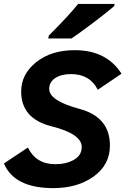

<svg xmlns="http://www.w3.org/2000/svg" viewBox="-25 -946 660 980"><path d="M247.1 14.2Q47.9 14.2 -4.9 -111.8L117.2 -192.9Q159.2 -107.9 257.3 -107.9Q312.5 -107.9 352.3 -130.4Q392.1 -152.8 392.1 -195.8Q392.1 -262.7 237.5 -301.5Q83 -340.3 83 -479Q83 -567.4 159.7 -628.7Q236.3 -689.9 356.9 -689.9Q518.6 -689.9 595.2 -569.8L474.1 -487.8Q434.1 -567.9 336.9 -567.9Q288.1 -567.9 257.1 -547.6Q226.1 -527.3 226.1 -492.2Q226.1 -431.6 381.1 -390.1Q536.1 -348.6 536.1 -203.1Q536.1 -105 453.4 -45.4Q370.6 14.2 247.1 14.2ZM339.8 -749.5H221.2L224.1 -764.2Q331.1 -871.6 373.5 -925.8H560.1L557.6 -914.6Q525.9 -886.7 452.9 -831.5Q379.9 -776.4 339.8 -749.5Z"/></svg>

Font: Cadman
Style: Bold Italic
Weight: 700
Italic angle: -12°
Designer: Paul James MIller
Foundry: High-Logic / Made with FontCreator
Version: Version 2.114;March 28, 2021;FontCreator 13.0.0.2683 64-bit